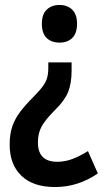

<svg xmlns="http://www.w3.org/2000/svg" viewBox="-20 -570 423 775"><path d="M269 -285Q269 -234 255 -199Q241 -164 203 -127Q163 -87 148 -59.5Q133 -32 133 5Q133 83 211 83Q243 83 273 71.5Q303 60 335 40L375 130Q336 157 292.5 171Q249 185 202 185Q114 185 66.5 139.5Q19 94 19 14Q19 -29 30 -60.5Q41 -92 62 -119.5Q83 -147 115 -179Q140 -204 153 -222Q166 -240 170.5 -257Q175 -274 175 -297V-318H269ZM291 -474Q291 -436 272 -417Q253 -398 220 -398Q188 -398 168.5 -416.5Q149 -435 149 -474Q149 -513 169 -531.5Q189 -550 220 -550Q252 -550 271.5 -531Q291 -512 291 -474Z"/></svg>

Font: Noto Sans Thai Looped Condensed SemiBold
Style: Regular
Weight: 600
Width: 3
Designer: Sasikarn Vongin, Ben Mitchell
Foundry: The Fontpad Ltd
Version: Version 1.001; ttfautohint (v1.8.4.7-5d5b)